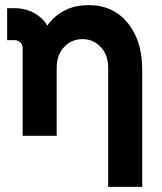

<svg xmlns="http://www.w3.org/2000/svg" viewBox="-20 -532 634 752"><path d="M537 200V-260Q537 -372.3 480.3 -442.3Q422.7 -512 327.3 -512Q231 -512 172.7 -442Q170.7 -439 168.7 -436.5Q166.7 -434 165 -431.3Q159 -443.7 148.7 -454.7Q102.7 -500 37.3 -500H8V-374.7H37.3Q50.3 -374.7 60 -365.7Q68.7 -356.3 68.7 -343.3V0H114.7H184.7H202V-265.3Q202 -317 230.7 -347.3Q259.3 -378.7 303.3 -378.7Q346.3 -378.7 375 -347.3Q403.7 -317 403.7 -265.3V200Z"/></svg>

Font: Unageo Variable
Style: Regular
Weight: 300
Designer: Richard Sepsi
Foundry: Richard Sepsi
Version: Version 2.200